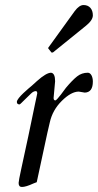

<svg xmlns="http://www.w3.org/2000/svg" viewBox="-20 -729 389 763"><path d="M312 -709C300.7 -709 289 -701 277 -685L173 -541C171.7 -539.7 171 -538.7 171 -538C171 -537.3 171.7 -536.3 173 -535L184 -521C184.7 -520.3 185.7 -520 187 -520C188.3 -520 189.7 -520.3 191 -521L322 -627C340 -641.7 349 -655.3 349 -668C349 -692.2 335.6 -709 312 -709ZM329 -440C313 -440 298.8 -435.2 286.5 -425.5C274.2 -415.8 259.3 -400.7 242 -380C238.4 -375.5 206.7 -330 200 -330C195.3 -330 193 -333.3 193 -340L199 -406C199 -427.3 193.7 -438.7 183 -440C170.3 -440 151.7 -429 127 -407C122.3 -402.3 115.3 -396 106 -388C96.3 -379.7 47 -340 47 -324C47 -317.3 50.7 -314 58 -314C59.3 -314.7 60.7 -315.7 62 -317L103 -357C109.7 -363.7 116.3 -367 123 -367C126.3 -366.3 128 -363.3 128 -358C128 -356.7 127.2 -352.5 125.5 -345.5C123.8 -338.5 121.7 -328.3 119 -315C104.2 -241.1 81.6 -136.1 64.5 -58C57.5 -26 54 -7.3 54 -2C54 8.7 58.3 14 67 14C77.7 14 93 9.3 113 0C117.7 -2 122 -3.7 126 -5L168 -200C171.3 -214.7 174.7 -229 178 -243C185.3 -275.7 201.3 -304.2 226 -328.5C250.7 -352.8 273 -365 293 -365L317 -361C338.3 -361.7 349 -376.3 349 -405C349 -424 341.1 -440 329 -440Z"/></svg>

Font: fbb
Style: Italic
Weight: 400
Italic angle: -12°
Designer: David J. Perry, Michael Sharpe
Version: Version 0.991